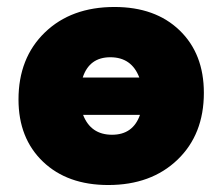

<svg xmlns="http://www.w3.org/2000/svg" viewBox="-20 -520 637 550"><path d="M290 10Q173 10 103 -57Q33 -124 33 -235Q33 -354 108.5 -427Q184 -500 308 -500Q425 -500 494.5 -433Q564 -366 564 -254Q564 -135 488.5 -62.5Q413 10 290 10ZM296 -356Q236 -356 217 -298H379Q357 -356 296 -356ZM301 -134Q361 -134 381 -191H218Q240 -134 301 -134Z"/></svg>

Font: Cantarell Extra Bold
Style: Regular
Weight: 800
Designer: Dave Crossland, Nikolaus Waxweiler, Florian Fecher, Jacques Le Bailly, Eben Sorkin, Alexei Vanyashin, Alexios Zavras, Em
Version: Version 0.303